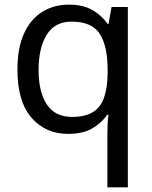

<svg xmlns="http://www.w3.org/2000/svg" viewBox="-20 -566 655 826"><path d="M442 11Q442 -7 443 -31Q444 -55 447 -72H441Q418 -38 377.5 -14Q337 10 273 10Q176 10 115.5 -59.5Q55 -129 55 -267Q55 -359 83 -421Q111 -483 161 -514.5Q211 -546 276 -546Q339 -546 379 -522Q419 -498 443 -463H447L460 -536H530V240H442ZM290 -63Q345 -63 378.5 -83Q412 -103 427 -144.5Q442 -186 443 -248V-266Q443 -368 409 -420.5Q375 -473 288 -473Q216 -473 181 -416.5Q146 -360 146 -265Q146 -170 181.5 -116.5Q217 -63 290 -63Z"/></svg>

Font: Noto Sans Gurmukhi
Style: Regular
Weight: 400
Designer: Jelle Bosma - Monotype Design Team
Foundry: Monotype Imaging Inc.
Version: Version 2.003